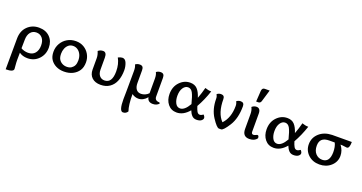

<svg xmlns="http://www.w3.org/2000/svg" viewBox="-44 -1481 4763 2524"><g transform="rotate(20 2338.0 -219.5)"><path d="M49.8 240.2Q51.8 34.2 51.8 -189Q51.8 -296.9 116.5 -360.8Q181.2 -424.8 277.8 -424.8Q372.1 -424.8 429 -367.9Q485.8 -311 485.8 -220.2Q485.8 -124 423.3 -59.1Q360.8 5.9 267.1 5.9Q198.2 5.9 150.9 -28.8L149.9 65.4Q149.9 110.4 153.8 147.7Q157.7 185.1 157.7 196.3Q157.7 240.2 49.8 240.2ZM250 -64Q313 -64 346.9 -104.5Q380.9 -145 380.9 -211.9Q380.9 -279.3 348.6 -316.2Q316.4 -353 266.1 -353Q214.8 -353 183.8 -314.7Q152.8 -276.4 152.8 -208L150.9 -90.8Q170.4 -78.1 197.5 -71Q224.6 -64 250 -64Z M777.8 6.8Q715.3 6.8 666.5 -17.3Q617.7 -41.5 589.4 -84.2Q561 -127 561 -192.4Q561 -256.8 591.6 -309.6Q622.1 -362.3 675 -393.1Q728 -423.8 794.9 -423.8Q856.9 -423.8 905.8 -394.8Q954.6 -365.7 982.9 -315.9Q1011.2 -266.1 1011.2 -206.1Q1011.2 -136.2 981 -90.6Q950.7 -44.9 898.2 -19Q845.7 6.8 777.8 6.8ZM792 -64.9Q831.1 -64.9 856.7 -82.5Q882.3 -100.1 895 -127Q907.7 -153.8 907.7 -195.3Q907.7 -241.2 891.1 -276.4Q874.5 -311.5 845.7 -331.8Q816.9 -352.1 780.8 -352.1Q742.7 -352.1 716.6 -330.3Q690.4 -308.6 677.2 -274.7Q664.1 -240.7 664.1 -203.1Q664.1 -152.3 681.2 -124.3Q698.2 -96.2 727.3 -80.6Q756.3 -64.9 792 -64.9Z M1289.6 5.9Q1212.4 5.9 1168.5 -35.2Q1124.5 -76.2 1124.5 -147.9V-307.1Q1124.5 -351.1 1103.5 -399.4Q1132.8 -424.8 1172.4 -424.8Q1222.7 -424.8 1222.7 -349.1V-183.1Q1222.7 -128.4 1249 -97.2Q1275.4 -65.9 1318.8 -65.9Q1424.8 -65.9 1424.8 -230Q1424.8 -333 1381.8 -410.2Q1417.5 -427.7 1441.9 -427.7Q1481.9 -427.7 1500.7 -379.2Q1519.5 -330.6 1519.5 -279.8Q1519.5 -196.3 1494.4 -131.8Q1469.2 -67.4 1416.7 -30.8Q1364.3 5.9 1289.6 5.9Z M1690.4 245.6Q1638.7 245.6 1638.7 80.6Q1638.7 69.3 1640.4 -23.7Q1642.1 -116.7 1642.1 -315.9Q1642.1 -372.1 1625.5 -400.9Q1651.4 -421.9 1687 -421.9Q1715.3 -421.9 1727.3 -406.5Q1739.3 -391.1 1739.3 -360.4V-182.1Q1739.3 -127.9 1762.5 -96.4Q1785.6 -64.9 1830.1 -64.9Q1856.9 -64.9 1885 -76.4Q1913.1 -87.9 1935.1 -111.3V-315.9Q1935.1 -370.1 1917.5 -400.9Q1943.4 -421.9 1979 -421.9Q2007.3 -421.9 2019.3 -406.5Q2031.2 -391.1 2031.2 -360.4V-100.6Q2031.2 -42 2098.1 -42L2106.9 -28.8Q2076.2 7.3 2022 7.3Q1950.2 7.3 1939.9 -57.1Q1886.7 6.8 1818.4 6.8Q1770 6.8 1728 -23.9Q1728 129.9 1755.9 208.5Q1734.4 245.6 1690.4 245.6Z M2631.8 5.9Q2591.3 5.9 2566.7 -20.8Q2542 -47.4 2526.9 -87.9Q2448.2 5.9 2353.5 5.9Q2276.4 5.9 2230.5 -50.8Q2184.6 -107.4 2184.6 -192.9Q2184.6 -294.9 2246.6 -359.9Q2308.6 -424.8 2392.6 -424.8Q2455.1 -424.8 2491.5 -386.7Q2527.8 -348.6 2551.8 -272Q2581.5 -349.6 2600.6 -426.8Q2644.5 -410.2 2688.5 -410.2Q2644 -277.3 2582.5 -168.9Q2595.7 -124 2610.8 -97.4Q2626 -70.8 2650.9 -70.8Q2671.9 -70.8 2698.7 -90.8Q2720.7 -67.9 2720.7 -47.9Q2720.7 -29.3 2698.5 -11.7Q2676.3 5.9 2631.8 5.9ZM2377.9 -60.1Q2441.4 -60.1 2501.5 -165Q2475.6 -269 2451.7 -313.5Q2427.7 -357.9 2385.7 -357.9Q2345.7 -357.9 2317.6 -316.4Q2289.6 -274.9 2289.6 -205.1Q2289.6 -145.5 2312.3 -102.8Q2335 -60.1 2377.9 -60.1Z M2981 13.7H2950.2Q2919.9 13.7 2851.1 -90.8Q2782.2 -195.3 2782.2 -345.2Q2782.2 -375 2766.6 -400.9Q2791 -421.9 2824.2 -421.9Q2873 -421.9 2873 -370.1Q2873 -174.3 2965.8 -80.1Q3056.2 -174.3 3056.2 -340.3Q3056.2 -375 3040.5 -400.9Q3064.9 -421.9 3098.1 -421.9Q3147 -421.9 3147 -370.1Q3147 -200.2 3079.1 -93.3Q3011.2 13.7 2981 13.7Z M3370.6 5.9Q3276.4 5.9 3275.4 -97.7V-307.1Q3275.4 -360.8 3254.4 -399.4Q3283.7 -424.8 3318.4 -424.8Q3375.5 -424.8 3375.5 -349.1V-97.7Q3375.5 -64 3404.3 -64Q3418 -64 3433.8 -72.3Q3449.7 -80.6 3456.5 -80.6Q3477.5 -80.6 3477.5 -42Q3444.3 5.9 3370.6 5.9ZM3318.4 -487.8H3288.6L3298.3 -638.7Q3301.3 -683.6 3339.4 -683.6H3406.7L3357.4 -519Q3348.1 -487.8 3318.4 -487.8Z M3989.7 5.9Q3949.2 5.9 3924.6 -20.8Q3899.9 -47.4 3884.8 -87.9Q3806.2 5.9 3711.4 5.9Q3634.3 5.9 3588.4 -50.8Q3542.5 -107.4 3542.5 -192.9Q3542.5 -294.9 3604.5 -359.9Q3666.5 -424.8 3750.5 -424.8Q3813 -424.8 3849.4 -386.7Q3885.7 -348.6 3909.7 -272Q3939.5 -349.6 3958.5 -426.8Q4002.4 -410.2 4046.4 -410.2Q4002 -277.3 3940.4 -168.9Q3953.6 -124 3968.8 -97.4Q3983.9 -70.8 4008.8 -70.8Q4029.8 -70.8 4056.6 -90.8Q4078.6 -67.9 4078.6 -47.9Q4078.6 -29.3 4056.4 -11.7Q4034.2 5.9 3989.7 5.9ZM3735.8 -60.1Q3799.3 -60.1 3859.4 -165Q3833.5 -269 3809.6 -313.5Q3785.6 -357.9 3743.7 -357.9Q3703.6 -357.9 3675.5 -316.4Q3647.5 -274.9 3647.5 -205.1Q3647.5 -145.5 3670.2 -102.8Q3692.9 -60.1 3735.8 -60.1Z M4350.6 5.9Q4254.9 5.9 4192.9 -53Q4130.9 -111.8 4130.9 -198.2Q4130.9 -290 4199.5 -352.1Q4268.1 -414.1 4377.9 -417L4652.8 -418Q4652.8 -326.2 4615.2 -326.2Q4602.5 -326.2 4579.1 -330.6Q4555.7 -335 4524.9 -335Q4574.7 -270 4574.7 -194.8Q4574.7 -109.4 4510.3 -51.8Q4445.8 5.9 4350.6 5.9ZM4365.7 -64.9Q4467.8 -64.9 4469.7 -206.1Q4469.7 -285.6 4443.8 -335H4370.6Q4300.8 -335 4268.3 -305.4Q4235.8 -275.9 4235.8 -215.8Q4235.8 -145.5 4272.9 -105.2Q4310.1 -64.9 4365.7 -64.9Z"/></g></svg>

Font: Bainsley
Style: Regular
Weight: 400
Designer: Paul James MIller
Foundry: High-Logic / Made with FontCreator
Version: Version 1.411;March 28, 2021;FontCreator 13.0.0.2683 64-bit